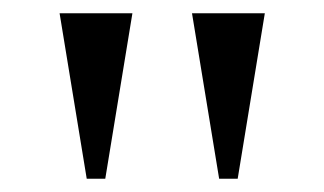

<svg xmlns="http://www.w3.org/2000/svg" viewBox="-20 -760 490 290"><path d="M111 -490 70 -740H180L139 -490ZM311 -490 270 -740H380L339 -490Z"/></svg>

Font: Spectral ExtraBold
Style: Regular
Weight: 800
Designer: Jean-Baptiste Levee
Foundry: Production Type
Version: Version 2.001